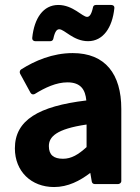

<svg xmlns="http://www.w3.org/2000/svg" viewBox="-20 -730 563 774"><path d="M40 -132C40 -39 106 24 198 24C254 24 302 -1 344 -33L350 2C351 8 356 12 362 12H456C461 12 469 8 469 0V-291C469 -432 404 -516 273 -516C192 -516 120 -485 65 -450C60 -447 58 -439 61 -433L103 -356C107 -349 114 -348 120 -351C162 -377 207 -398 252 -398C306 -398 324 -368 328 -325C136 -302 40 -246 40 -132ZM177 -141C177 -178 206 -210 329 -228V-137C296 -107 268 -90 234 -90C197 -90 177 -105 177 -141ZM110 -578C109 -567 117 -564 122 -564H183C189 -564 194 -568 195 -574C202 -607 211 -612 219 -612C240 -612 276 -564 335 -564C396 -564 433 -619 441 -697C442 -708 433 -710 428 -710H367C361 -710 356 -707 355 -701C348 -668 339 -662 331 -662C312 -662 274 -710 215 -710C154 -710 118 -656 110 -578Z"/></svg>

Font: Falling Sky
Style: Bd
Weight: 700
Designer: Paul D. Hunt
Foundry: Adobe Systems Incorporated
Version: Version 1.02